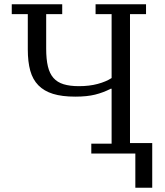

<svg xmlns="http://www.w3.org/2000/svg" viewBox="-20 -718 772 898"><path d="M613 0H407V-46H502V-303H498Q463 -285 425 -275.5Q387 -266 332 -266Q270 -266 228 -279Q186 -292 159.5 -319Q133 -346 121.5 -387.5Q110 -429 110 -487V-652H35V-698H271V-652H196V-490Q196 -441 204 -407.5Q212 -374 230 -353.5Q248 -333 277.5 -324Q307 -315 349 -315Q398 -315 437 -325.5Q476 -336 502 -353V-652H427V-698H663V-652H588V-49H692V160H613Z"/></svg>

Font: IBM Plex Serif
Style: Regular
Weight: 400
Designer: Mike Abbink, Paul van der Laan, Pieter van Rosmalen
Foundry: Bold Monday
Version: Version 2.6